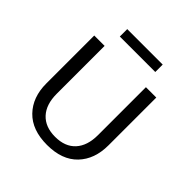

<svg xmlns="http://www.w3.org/2000/svg" viewBox="-226 -1022 1206 1206"><g transform="rotate(45 377.0 -419.5)"><path d="M101 0ZM101 -254V-680H193V-255Q193 -160 241 -108Q289 -56 377 -56Q465 -56 512.5 -108Q560 -160 560 -255V-680H652V-256Q652 -132 581 -58Q510 16 377 16Q244 16 172.5 -58Q101 -132 101 -254ZM219 -855H534V-789H219Z"/></g></svg>

Font: Martel Sans
Style: Regular
Weight: 400
Designer: Dan Reynolds and Mathieu Réguer
Foundry: Dan Reynolds and Mathieu Réguer
Version: Version 1.002; ttfautohint (v1.1) -l 5 -r 5 -G 72 -x 0 -D la